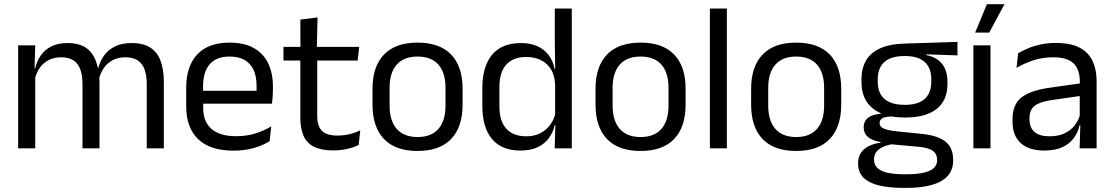

<svg xmlns="http://www.w3.org/2000/svg" viewBox="-20 -703 5276 910"><path d="M675.5 0V-305.5Q675.5 -344 665.8 -372.2Q656 -400.5 633.8 -416Q611.5 -431.5 574 -431.5Q538.5 -431.5 512.5 -417Q486.5 -402.5 470.5 -378.2Q454.5 -354 448 -323L435.5 -380.5H445.5Q453.5 -412 472.5 -439Q491.5 -466 524 -482.5Q556.5 -499 604.5 -499Q659 -499 692.2 -477.5Q725.5 -456 741 -414.8Q756.5 -373.5 756.5 -314.5V0ZM66 0V-488H147L143.5 -371L147 -366V0ZM371 0V-305.5Q371 -344 361.2 -372.2Q351.5 -400.5 329.5 -416Q307.5 -431.5 270 -431.5Q234 -431.5 208 -417Q182 -402.5 166 -377.8Q150 -353 143.5 -321.5L128.5 -379H146.5Q154 -412 172.5 -439.2Q191 -466.5 222.8 -482.8Q254.5 -499 300 -499Q367.5 -499 402.8 -464Q438 -429 447 -362Q449.5 -352 450.5 -340.2Q451.5 -328.5 451.5 -317V0Z M1087 11Q975.5 11 919 -43.5Q862.5 -98 862.5 -199.5V-286.5Q862.5 -389.5 915 -445.2Q967.5 -501 1068.5 -501Q1136.5 -501 1182 -475.8Q1227.5 -450.5 1250.5 -404Q1273.5 -357.5 1273.5 -293V-275Q1273.5 -259 1272.2 -243Q1271 -227 1269 -211.5H1194.5Q1195.5 -235.5 1195.8 -257Q1196 -278.5 1196 -296.5Q1196 -341 1181.8 -371.8Q1167.5 -402.5 1139.2 -418.8Q1111 -435 1068.5 -435Q1005.5 -435 974 -398.5Q942.5 -362 942.5 -294V-247.5L943 -237.5V-191Q943 -160.5 952 -136Q961 -111.5 980.2 -93.8Q999.5 -76 1029.2 -66.8Q1059 -57.5 1100 -57.5Q1147.5 -57.5 1188.5 -70Q1229.5 -82.5 1265.5 -104L1258 -34Q1225.5 -13.5 1182.5 -1.2Q1139.5 11 1087 11ZM905 -211.5V-272.5H1252V-211.5Z M1560 10Q1503.5 10 1469 -7Q1434.5 -24 1419 -58.5Q1403.5 -93 1403.5 -144.5V-452.5H1483.5V-154Q1483.5 -106 1505.5 -83.2Q1527.5 -60.5 1579.5 -60.5Q1609 -60.5 1636.2 -67Q1663.5 -73.5 1687.5 -85.5L1680 -16Q1656.5 -4 1625 3Q1593.5 10 1560 10ZM1323.5 -416V-481H1682.5L1675 -416ZM1404 -473 1403.5 -610 1485 -620.5 1481.5 -473Z M1959 12.5Q1854 12.5 1799.8 -44.2Q1745.5 -101 1745.5 -207.5V-282Q1745.5 -388 1800 -444.5Q1854.5 -501 1959 -501Q2064 -501 2118.2 -444.5Q2172.5 -388 2172.5 -282V-207.5Q2172.5 -101 2118.2 -44.2Q2064 12.5 1959 12.5ZM1959 -53.5Q2024 -53.5 2057.8 -92Q2091.5 -130.5 2091.5 -203V-286.5Q2091.5 -358.5 2057.8 -396.8Q2024 -435 1959 -435Q1894.5 -435 1860.5 -396.8Q1826.5 -358.5 1826.5 -286.5V-203Q1826.5 -130.5 1860.5 -92Q1894.5 -53.5 1959 -53.5Z M2446 10.5Q2358 10.5 2312 -44Q2266 -98.5 2266 -203V-283.5Q2266 -388.5 2312.5 -443.8Q2359 -499 2449.5 -499Q2494.5 -499 2527.5 -483.8Q2560.5 -468.5 2581 -441Q2601.5 -413.5 2608.5 -376H2635L2611 -301.5Q2609.5 -344.5 2591.8 -373.8Q2574 -403 2543.8 -418Q2513.5 -433 2474.5 -433Q2412.5 -433 2379.8 -397Q2347 -361 2347 -291V-198Q2347 -129 2379.8 -93Q2412.5 -57 2474.5 -57Q2511.5 -57 2540 -71.2Q2568.5 -85.5 2587.2 -110.8Q2606 -136 2613 -168L2633 -110H2609Q2602 -77 2582.2 -49.5Q2562.5 -22 2529.2 -5.8Q2496 10.5 2446 10.5ZM2609 0 2612.5 -118 2611 -144V-348L2611.5 -365L2609.5 -503.5V-662.5H2690V0Z M3016 12.5Q2911 12.5 2856.8 -44.2Q2802.5 -101 2802.5 -207.5V-282Q2802.5 -388 2857 -444.5Q2911.5 -501 3016 -501Q3121 -501 3175.2 -444.5Q3229.5 -388 3229.5 -282V-207.5Q3229.5 -101 3175.2 -44.2Q3121 12.5 3016 12.5ZM3016 -53.5Q3081 -53.5 3114.8 -92Q3148.5 -130.5 3148.5 -203V-286.5Q3148.5 -358.5 3114.8 -396.8Q3081 -435 3016 -435Q2951.5 -435 2917.5 -396.8Q2883.5 -358.5 2883.5 -286.5V-203Q2883.5 -130.5 2917.5 -92Q2951.5 -53.5 3016 -53.5Z M3344.5 0V-662.5H3425V0Z M3753.5 12.5Q3648.5 12.5 3594.2 -44.2Q3540 -101 3540 -207.5V-282Q3540 -388 3594.5 -444.5Q3649 -501 3753.5 -501Q3858.5 -501 3912.8 -444.5Q3967 -388 3967 -282V-207.5Q3967 -101 3912.8 -44.2Q3858.5 12.5 3753.5 12.5ZM3753.5 -53.5Q3818.5 -53.5 3852.2 -92Q3886 -130.5 3886 -203V-286.5Q3886 -358.5 3852.2 -396.8Q3818.5 -435 3753.5 -435Q3689 -435 3655 -396.8Q3621 -358.5 3621 -286.5V-203Q3621 -130.5 3655 -92Q3689 -53.5 3753.5 -53.5Z M4269 -146Q4169.5 -146 4116.2 -189.5Q4063 -233 4063 -314V-326.5Q4063 -377 4083.8 -414.5Q4104.5 -452 4150 -473.2Q4195.5 -494.5 4269 -496.5L4518 -504.5V-440.5L4371 -445.5L4370.5 -442Q4405 -435 4427 -418Q4449 -401 4459.8 -375.5Q4470.5 -350 4470.5 -316V-305Q4470.5 -227.5 4419.5 -186.8Q4368.5 -146 4269 -146ZM4265.5 123H4277Q4322 123 4354.2 116.2Q4386.5 109.5 4404 95Q4421.5 80.5 4421.5 56.5V54.5Q4421.5 26.5 4401.2 11.8Q4381 -3 4332 -7.5L4194 -20L4217 -21Q4189 -17 4167.8 -8Q4146.5 1 4134.5 15.8Q4122.5 30.5 4122.5 52.5V53.5Q4122.5 79 4140 94.5Q4157.5 110 4189.5 116.5Q4221.5 123 4265.5 123ZM4261 187.5Q4195 187.5 4147.2 176.2Q4099.5 165 4073.2 139.8Q4047 114.5 4047 72V70Q4047 40 4061.2 20Q4075.5 0 4099.8 -11.5Q4124 -23 4154 -27L4153.5 -30Q4112.5 -37 4093 -54.2Q4073.5 -71.5 4073.5 -99V-99.5Q4073.5 -118.5 4082.2 -132Q4091 -145.5 4108.8 -153.5Q4126.5 -161.5 4154 -163.5V-173.5L4247 -150L4209 -151Q4175 -150.5 4162 -142.8Q4149 -135 4149 -119.5V-119Q4149 -102.5 4167.5 -94Q4186 -85.5 4230.5 -80.5L4349 -68.5Q4426.5 -60.5 4462 -31.2Q4497.5 -2 4497.5 55V57.5Q4497.5 103 4470.5 132Q4443.5 161 4394 174.2Q4344.5 187.5 4275.5 187.5ZM4268 -206Q4310 -206 4337.8 -218.2Q4365.5 -230.5 4379.8 -255.2Q4394 -280 4394 -316V-328Q4394 -363 4380.2 -387.5Q4366.5 -412 4339 -424.8Q4311.5 -437.5 4270 -437.5H4267Q4222 -437.5 4193.8 -423.8Q4165.5 -410 4152.8 -385.2Q4140 -360.5 4140 -327.5V-316Q4140 -280 4154.2 -255.5Q4168.5 -231 4197 -218.5Q4225.5 -206 4268 -206Z M4593.5 0V-488H4674.5V0ZM4657.5 -683H4740.5V-682.5L4668.5 -548.5H4602V-549Z M5097 0 5100.5 -118.5 5097.5 -131V-286.5L5098 -315Q5098 -374.5 5067.8 -403Q5037.5 -431.5 4972 -431.5Q4919.5 -431.5 4875.8 -416.5Q4832 -401.5 4798 -381.5L4805.5 -450.5Q4824.5 -462 4850.8 -473.2Q4877 -484.5 4910.8 -492Q4944.5 -499.5 4985 -499.5Q5037.5 -499.5 5074.2 -486.8Q5111 -474 5133.8 -450Q5156.5 -426 5167 -392Q5177.5 -358 5177.5 -316V0ZM4929 10.5Q4856.5 10.5 4817.8 -24.8Q4779 -60 4779 -125.5V-140Q4779 -207.5 4820.8 -240.8Q4862.5 -274 4953.5 -287L5108 -309L5112.5 -250L4963.5 -228.5Q4907.5 -220.5 4883.5 -201.2Q4859.5 -182 4859.5 -144.5V-136.5Q4859.5 -98 4883.2 -77.5Q4907 -57 4954.5 -57Q4996.5 -57 5026.5 -71.5Q5056.5 -86 5075 -110.5Q5093.5 -135 5100 -165L5112.5 -110H5097Q5090 -78 5070.8 -50.5Q5051.5 -23 5017 -6.2Q4982.5 10.5 4929 10.5Z"/></svg>

Font: Anek Gujarati
Style: Regular
Weight: 400
Designer: Mrunmayee Ghaisas (Gujarati), Yesha Goshar (Latin)
Foundry: Ek Type
Version: Version 1.003